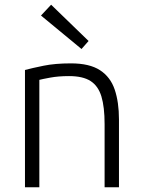

<svg xmlns="http://www.w3.org/2000/svg" viewBox="-20 -795 606 815"><path d="M86 0V-498Q116 -506 165 -516Q214 -526 281 -526Q360 -526 404.5 -497Q449 -468 467 -414.5Q485 -361 485 -288V0H424V-268Q424 -341 410.5 -385.5Q397 -430 364.5 -451Q332 -472 273 -472Q228 -472 193 -465.5Q158 -459 147 -456V0ZM326 -587 154 -729 197 -775 356 -621Z"/></svg>

Font: Ubuntu Sans Light
Style: Regular
Weight: 300
Designer: Dalton Maag Ltd
Foundry: Dalton Maag Ltd
Version: Version 1.006; ttfautohint (v1.8.4.7-5d5b)